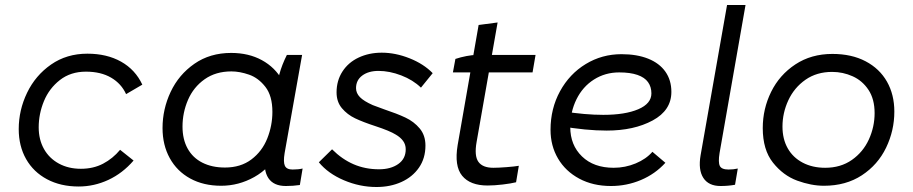

<svg xmlns="http://www.w3.org/2000/svg" viewBox="-20 -740 3657 769"><path d="M55 -223Q55 -299 88.5 -368.5Q122 -438 184.5 -481.5Q247 -525 330 -525Q408 -525 465 -493Q522 -461 550 -401L485 -363Q466 -405 425 -429Q384 -453 324 -453Q263 -453 220 -419.5Q177 -386 156 -335Q135 -284 135 -230Q135 -181 156 -143.5Q177 -106 215.5 -85Q254 -64 304 -64Q354 -64 393 -84.5Q432 -105 461 -140L515 -97Q471 -46 414 -19.5Q357 7 295 7Q223 7 168.5 -22Q114 -51 84.5 -103Q55 -155 55 -223Z M1043 -115 1067 -113 1094 -423Q1095 -428 1099 -443Q1109 -480 1129 -520H1190L1120 -127Q1114 -91 1121 -76Q1128 -61 1152 -61Q1175 -61 1192 -65L1181 1Q1154 5 1125 5Q1076 5 1055 -26.5Q1034 -58 1043 -115ZM1140 -301Q1140 -204 1100.5 -135Q1061 -66 998.5 -31Q936 4 866 4Q795 4 742 -25Q689 -54 660 -106.5Q631 -159 631 -227Q631 -303 663.5 -372Q696 -441 758.5 -484.5Q821 -528 906 -528Q976 -528 1029 -499Q1082 -470 1111 -418Q1140 -366 1140 -301ZM711 -233Q711 -182 731.5 -145Q752 -108 790.5 -88.5Q829 -69 881 -69Q944 -69 987 -101.5Q1030 -134 1050.5 -185.5Q1071 -237 1071 -292Q1071 -356 1043 -392Q1015 -428 977.5 -441Q940 -454 907 -454Q844 -454 799.5 -422.5Q755 -391 733 -340Q711 -289 711 -233Z M1257 -90 1310 -142Q1350 -102 1396.5 -82Q1443 -62 1498 -62Q1545 -62 1575 -83Q1605 -104 1605 -142Q1605 -161 1594.5 -175.5Q1584 -190 1565 -201Q1541 -216 1483 -235Q1434 -251 1402.5 -266Q1371 -281 1349.5 -306.5Q1328 -332 1328 -370Q1328 -417 1351.5 -453.5Q1375 -490 1416.5 -509.5Q1458 -529 1509 -529Q1564 -529 1620.5 -506.5Q1677 -484 1713 -447L1666 -389Q1634 -420 1587 -438Q1540 -456 1496 -456Q1456 -456 1431 -437.5Q1406 -419 1406 -387Q1406 -367 1421.5 -351Q1437 -335 1473 -319Q1496 -311 1519 -302Q1570 -285 1604 -269Q1638 -253 1661 -225.5Q1684 -198 1684 -157Q1684 -106 1658 -68.5Q1632 -31 1587.5 -11Q1543 9 1488 9Q1421 9 1357.5 -18Q1294 -45 1257 -90Z M1813 -159 1897 -640 1973 -650 1889 -172Q1879 -116 1896 -92Q1913 -68 1956 -68Q1976 -68 2008.5 -70.5Q2041 -73 2058 -76L2047 -10Q2027 -5 1993.5 -1Q1960 3 1933 3Q1863 3 1831 -36Q1799 -75 1813 -159ZM1890 -520H2125L2113 -450H1794L1804 -504Q1825 -511 1848.5 -515.5Q1872 -520 1890 -520Z M2185 -220Q2185 -305 2223 -374.5Q2261 -444 2326 -483.5Q2391 -523 2469 -523Q2531 -523 2576 -505Q2621 -487 2645 -453Q2669 -419 2669 -372Q2669 -298 2594 -257.5Q2519 -217 2410 -217Q2327 -217 2224 -235L2235 -294Q2324 -280 2396 -280Q2484 -280 2536.5 -302.5Q2589 -325 2589 -366Q2589 -392 2575.5 -411Q2562 -430 2533 -440Q2504 -450 2460 -450Q2404 -450 2359 -421.5Q2314 -393 2289 -342.5Q2264 -292 2264 -231Q2264 -159 2311 -113.5Q2358 -68 2438 -68Q2484 -68 2526 -85.5Q2568 -103 2593 -132L2645 -88Q2604 -43 2547 -19Q2490 5 2427 5Q2355 5 2300 -24.5Q2245 -54 2215 -105Q2185 -156 2185 -220Z M2786 -118 2892 -720H2966L2862 -127Q2856 -90 2863 -75.5Q2870 -61 2898 -61Q2918 -61 2935 -65L2924 0Q2897 5 2866 5Q2818 5 2797 -27.5Q2776 -60 2786 -118Z M3035 -227Q3035 -304 3068.5 -372Q3102 -440 3165.5 -482Q3229 -524 3314 -524Q3391 -524 3447 -494.5Q3503 -465 3532.5 -413Q3562 -361 3562 -293Q3562 -217 3529 -148.5Q3496 -80 3432 -38Q3368 4 3280 4Q3229 4 3173 -16.5Q3117 -37 3076 -88.5Q3035 -140 3035 -227ZM3483 -287Q3483 -343 3458.5 -380Q3434 -417 3395 -434.5Q3356 -452 3313 -452Q3251 -452 3206 -420.5Q3161 -389 3137.5 -338.5Q3114 -288 3114 -233Q3114 -183 3135 -146Q3156 -109 3195 -88.5Q3234 -68 3285 -68Q3347 -68 3392 -99.5Q3437 -131 3460 -181.5Q3483 -232 3483 -287Z"/></svg>

Font: Fixel Italic Variable Display Thin
Style: Italic
Weight: 100
Italic angle: -10°
Designer: AlfaBravo + MacPaw
Foundry: Kyrylo Tkachov, Marchela Mozhyna, Serhii Makarenko, Maria Weinstein, Zakhar Kryvoshyya
Version: Version 1.210;Glyphs 3.2 (3217)